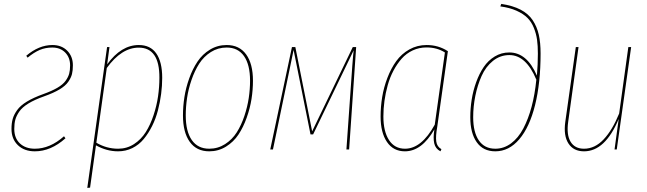

<svg xmlns="http://www.w3.org/2000/svg" viewBox="-20 -756 3273 971"><path d="M245.1 -528.3Q291.5 -528.3 320.1 -499.5Q348.6 -470.7 348.6 -425.8Q348.6 -399.9 344 -381.3Q339.4 -362.8 325.2 -342.3Q311 -321.8 280.8 -303.7Q250.5 -285.6 203.6 -269Q155.3 -252 123.8 -232.7Q92.3 -213.4 77.4 -191.7Q62.5 -169.9 57.4 -150.4Q52.2 -130.9 52.2 -104Q52.2 -57.1 80.8 -30.5Q109.4 -3.9 156.2 -3.9Q232.9 -3.9 303.7 -66.9L311 -56.6Q237.3 9.3 156.2 9.3Q103 9.3 70.6 -21.7Q38.1 -52.7 38.1 -104Q38.1 -132.8 44.2 -154.5Q50.3 -176.3 66.7 -199.2Q83 -222.2 116 -242.2Q148.9 -262.2 199.2 -280.3Q242.7 -295.9 270.5 -312.3Q298.3 -328.6 311.8 -347.4Q325.2 -366.2 329.8 -383.5Q334.5 -400.9 334.5 -425.3Q334.5 -465.3 309.6 -490.5Q284.7 -515.6 244.6 -515.6Q209.5 -515.6 180.4 -503.2Q151.4 -490.7 119.6 -464.4L112.8 -474.1Q176.8 -528.3 245.1 -528.3Z M421.4 194.3 521.5 -518.1H533.7L522 -430.7Q592.8 -528.3 682.1 -528.3Q740.7 -528.3 770.5 -485.6Q800.3 -442.9 800.3 -362.3Q800.3 -322.3 794.9 -281Q789.6 -239.7 778.6 -197.5Q767.6 -155.3 749.3 -118.7Q731 -82 707 -53Q683.1 -23.9 649.7 -7.3Q616.2 9.3 577.1 9.3Q519.5 9.3 465.3 -21L435.5 192.9ZM577.6 -3.9Q621.6 -3.9 657.7 -27.3Q693.8 -50.8 717.3 -88.1Q740.7 -125.5 756.6 -173.6Q772.5 -221.7 779.3 -269Q786.1 -316.4 786.1 -362.3Q787.1 -515.1 681.6 -515.1Q594.7 -515.1 520 -412.1L467.3 -34.2Q518.6 -3.9 577.6 -3.9Z M1038.1 9.3Q974.1 9.3 939.7 -38.6Q905.3 -86.4 905.3 -172.4Q905.3 -217.8 912.6 -264.9Q919.9 -312 937 -359.9Q954.1 -407.7 979 -444.8Q1003.9 -481.9 1042 -505.1Q1080.1 -528.3 1126.5 -528.3Q1190.4 -528.3 1224.9 -480.7Q1259.3 -433.1 1259.3 -347.7Q1259.3 -302.7 1252 -255.6Q1244.6 -208.5 1227.5 -160.4Q1210.4 -112.3 1185.8 -75.2Q1161.1 -38.1 1122.8 -14.4Q1084.5 9.3 1038.1 9.3ZM1038.1 -3.9Q1082 -3.9 1118.2 -27.1Q1154.3 -50.3 1177.2 -86.4Q1200.2 -122.6 1215.8 -169.2Q1231.4 -215.8 1238 -260.5Q1244.6 -305.2 1244.6 -347.7Q1244.6 -428.7 1214.1 -472.2Q1183.6 -515.6 1126.5 -515.6Q1082.5 -515.6 1046.6 -492.9Q1010.7 -470.2 987.5 -434.1Q964.4 -397.9 948.5 -351.6Q932.6 -305.2 926 -260.3Q919.4 -215.3 919.4 -172.4Q919.4 -91.3 950 -47.6Q980.5 -3.9 1038.1 -3.9Z M1781.2 -518.1 1745.6 0H1731.9L1761.7 -423.8Q1766.6 -487.8 1768.6 -501.5L1563.5 -76.2H1550.3L1464.8 -503.4Q1463.4 -494.6 1448.7 -425.3L1360.4 0H1346.7L1456.5 -518.1H1473.6L1558.6 -91.8L1764.2 -518.1Z M2137.7 -528.3Q2197.3 -528.3 2245.1 -497.1L2191.4 -115.7Q2182.6 -66.9 2186.3 -40.5Q2189.9 -14.2 2212.4 -1.5L2207.5 9.3Q2182.1 -3.9 2176 -31.2Q2169.9 -58.6 2176.8 -101.6Q2112.8 9.3 2027.8 9.3Q1969.2 9.3 1937 -38.1Q1904.8 -85.4 1904.8 -166.5Q1904.8 -215.8 1912.8 -265.1Q1920.9 -314.5 1939.2 -362.3Q1957.5 -410.2 1983.9 -446.8Q2010.3 -483.4 2050 -505.9Q2089.8 -528.3 2137.7 -528.3ZM2137.2 -516.1Q2099.6 -516.1 2067.1 -501Q2034.7 -485.8 2011.2 -459.2Q1987.8 -432.6 1969.7 -398.4Q1951.7 -364.3 1940.7 -324.7Q1929.7 -285.2 1924.3 -245.6Q1918.9 -206.1 1918.9 -167Q1918.9 -91.3 1947.3 -47.6Q1975.6 -3.9 2028.3 -3.9Q2111.8 -3.9 2178.7 -125.5L2230 -490.7Q2189.9 -516.1 2137.2 -516.1Z M2484.9 9.3Q2423.3 9.3 2390.9 -36.9Q2358.4 -83 2358.4 -163.1Q2358.4 -207.5 2365.5 -252.4Q2372.6 -297.4 2388.2 -340.6Q2403.8 -383.8 2426.3 -417Q2448.7 -450.2 2482.2 -470.5Q2515.6 -490.7 2555.7 -490.7Q2645 -490.7 2695.3 -373.5Q2700.2 -430.7 2700.2 -484.9Q2700.2 -524.9 2696 -554.9Q2691.9 -585 2679.9 -615Q2668 -645 2647.5 -665.5Q2627 -686 2592.3 -701.7Q2557.6 -717.3 2510.3 -723.6L2515.1 -736.3Q2573.7 -727.5 2613 -707Q2652.3 -686.5 2674.1 -653.6Q2695.8 -620.6 2704.8 -580.6Q2713.9 -540.5 2713.9 -485.4Q2713.9 -336.4 2686 -224.6Q2658.2 -112.8 2606.2 -51.8Q2554.2 9.3 2484.9 9.3ZM2484.9 -3.9Q2528.3 -3.9 2564.7 -31Q2601.1 -58.1 2626.5 -106.2Q2651.9 -154.3 2668.5 -216.6Q2685.1 -278.8 2692.4 -353Q2640.6 -477.5 2556.2 -477.5Q2509.8 -477.5 2473.1 -448.2Q2436.5 -418.9 2415.5 -371.6Q2394.5 -324.2 2383.8 -270.8Q2373 -217.3 2373 -163.1Q2373 -87.9 2401.6 -45.9Q2430.2 -3.9 2484.9 -3.9Z M2933.6 9.3Q2880.4 9.3 2854.7 -30.5Q2829.1 -70.3 2838.9 -140.1L2892.1 -518.1H2905.8L2853.5 -140.1Q2844.2 -74.7 2865.5 -39.3Q2886.7 -3.9 2933.6 -3.9Q2988.3 -3.9 3032.7 -51Q3077.1 -98.1 3111.3 -182.1L3157.7 -518.1H3171.9L3099.1 0H3087.9L3108.9 -154.3Q3040.5 9.3 2933.6 9.3Z"/></svg>

Font: Fira Sans Compressed Hair
Style: Italic
Weight: 100
Width: 3
Italic angle: -8°
Designer: Carrois Corporate & Edenspiekermann AG
Foundry: Carrois Corporate GbR & Edenspiekermann AG
Version: Version 4.203;PS 004.203;hotconv 1.0.88;makeotf.lib2.5.64775